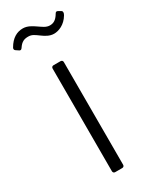

<svg xmlns="http://www.w3.org/2000/svg" viewBox="-229 -741 621 784"><g transform="rotate(-30 82.0 -348.5)"><path d="M132 -614C153 -614 184 -625 204 -659C207 -664 208 -668 208 -671C208 -675 207 -677 204 -679L192 -686C186 -690 181 -688 178 -682C164 -658 150 -652 134 -652C116 -652 102 -664 87 -674C71 -685 53 -697 31 -697C4 -697 -22 -684 -42 -649C-45 -644 -44 -638 -39 -635L-27 -627C-22 -623 -17 -624 -13 -630C2 -653 16 -657 34 -657C52 -657 62 -648 79 -636C94 -625 111 -614 132 -614ZM65 0H98C104 0 108 -4 108 -10V-494C108 -500 104 -504 98 -504H65C59 -504 55 -500 55 -494V-10C55 -4 59 0 65 0Z"/></g></svg>

Font: Barlow Condensed Light
Style: Regular
Weight: 300
Width: 3
Designer: Jeremy Tribby
Foundry: Tribby Type
Version: Version 1.422;hotconv 1.0.109;makeotfexe 2.5.65596